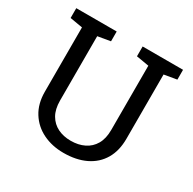

<svg xmlns="http://www.w3.org/2000/svg" viewBox="-158 -876 1059 1051"><g transform="rotate(30 371.5 -350.5)"><path d="M368.7 10.3Q296.9 10.3 239 -17.8Q181.2 -45.9 147.5 -99.6Q113.8 -153.3 113.8 -229V-635.3L34.2 -648.9V-710.9H289.6V-648.9L210 -635.3V-229Q210 -173.8 231 -137.9Q252 -102.1 288.1 -84.5Q324.2 -66.9 370.1 -66.9Q418 -66.9 454.8 -85Q491.7 -103 512.5 -138.9Q533.2 -174.8 533.2 -229V-635.3L453.6 -648.9V-710.9H709V-648.9L629.4 -635.3V-229Q629.4 -153.3 597.9 -99.9Q566.4 -46.4 507.8 -18.1Q449.2 10.3 368.7 10.3Z"/></g></svg>

Font: Hanuman
Style: Regular
Weight: 400
Designer: Danh Hong
Foundry: Danh Hong
Version: Version 9.000